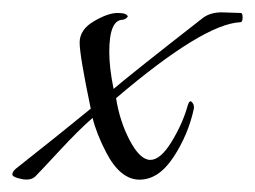

<svg xmlns="http://www.w3.org/2000/svg" viewBox="-31 -285 413 311"><path d="M328 -265 359 -264Q362 -264 362 -256.5Q362 -249 358 -249Q298 -246 157 -126Q163 -88 179.5 -57Q196 -26 212.5 -26Q229 -26 247 -55.5Q265 -85 273 -114Q276 -124 280 -119.5Q284 -115 283 -109Q274 -67 250 -30.5Q226 6 195 6Q164 6 141 -38Q125 -69 119 -94Q97 -75 65.5 -41Q34 -7 26.5 0.5Q19 8 4 5Q-11 2 -11 -2.5Q-11 -7 -5 -12Q71 -72 116 -109Q98 -195 98 -216Q98 -237 121 -250.5Q144 -264 159.5 -264Q175 -264 176 -258Q173 -254 168 -253Q146 -253 146 -201Q146 -175 153 -141Q181 -165 299 -257Q311 -265 328 -265Z"/></svg>

Font: Italianno
Style: Regular
Weight: 400
Designer: Robert E. Leuschke
Foundry: Robert E. Leuschke
Version: Version 1.003